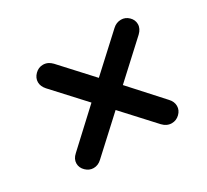

<svg xmlns="http://www.w3.org/2000/svg" viewBox="-98 -709 795 737"><g transform="rotate(-30 300.0 -340.0)"><path d="M129 -120Q110 -120 95 -134.5Q80 -149 80 -168Q80 -188 98 -204L247 -342L123 -477Q108 -494 108 -512Q108 -531 123 -546Q138 -561 158 -561Q180 -561 197 -543L319 -410L467 -546Q483 -561 504 -561Q523 -561 537.5 -547Q552 -533 552 -514Q552 -494 534 -477L385 -340L510 -202Q525 -186 525 -167Q525 -148 510 -133.5Q495 -119 475 -119Q453 -119 436 -137L313 -271L165 -135Q149 -120 129 -120Z"/></g></svg>

Font: SN Pro Bold
Style: Bold Italic
Weight: 700
Italic angle: -9°
Designer: Tobias Whetton
Foundry: Supernotes
Version: Version 1.003